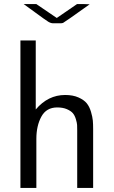

<svg xmlns="http://www.w3.org/2000/svg" viewBox="-20 -920 557 940"><path d="M96 -900H158L258 -832L357 -900H392L419 -899Q296 -811 289 -808Q284 -806 276 -806H240Q229 -806 216.5 -813.5Q204 -821 151 -860Q118 -884 96 -900ZM80 0V-722H155V-384Q215 -455 299 -455Q337 -455 364 -443Q391 -431 404.5 -414.5Q418 -398 425.5 -372.5Q433 -347 434.5 -329.5Q436 -312 436 -288V0H358V-281Q358 -298 357.5 -308Q357 -318 351.5 -336.5Q346 -355 336.5 -366Q327 -377 307.5 -385.5Q288 -394 260 -394Q207 -394 182.5 -349Q158 -304 158 -240V0Z"/></svg>

Font: CMU Sans Serif
Style: Medium
Weight: 500
Version: Version 0.7.0